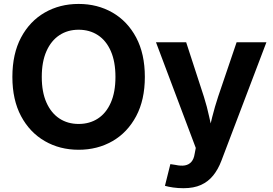

<svg xmlns="http://www.w3.org/2000/svg" viewBox="-20 -758 1400 985"><path d="M383.3 10.3Q286.6 10.3 209.7 -34.2Q132.8 -78.6 88.1 -162.1Q43.5 -245.6 43.5 -363.3Q43.5 -481.9 88.1 -565.7Q132.8 -649.4 209.7 -693.6Q286.6 -737.8 383.3 -737.8Q480 -737.8 556.9 -693.6Q633.8 -649.4 678.5 -565.7Q723.1 -481.9 723.1 -363.3Q723.1 -245.6 678.5 -161.9Q633.8 -78.1 556.9 -33.9Q480 10.3 383.3 10.3ZM383.3 -122.1Q439.9 -122.1 482.4 -149.9Q524.9 -177.7 548.6 -231.7Q572.3 -285.6 572.3 -363.3Q572.3 -441.4 548.6 -495.6Q524.9 -549.8 482.4 -577.6Q439.9 -605.5 383.3 -605.5Q327.1 -605.5 284.7 -577.4Q242.2 -549.3 218.3 -495.4Q194.3 -441.4 194.3 -363.3Q194.3 -285.6 218.3 -231.9Q242.2 -178.2 284.7 -150.1Q327.1 -122.1 383.3 -122.1ZM826.2 195.3 854 84 879.9 87.9Q907.7 94.2 928.5 90.6Q949.2 86.9 961.9 72.3Q974.6 57.6 978.5 31.7L984.4 1L780.3 -541H935.1L1025.9 -262.2Q1042.5 -210 1053.5 -157.7Q1064.5 -105.5 1077.6 -48.8H1042.5Q1055.7 -105.5 1068.8 -158Q1082 -210.4 1099.1 -262.2L1193.8 -541H1346.7L1115.7 66.9Q1099.1 110.8 1073.7 142.3Q1048.3 173.8 1011.2 190.7Q974.1 207.5 921.4 207.5Q893.6 207.5 868.2 203.9Q842.8 200.2 826.2 195.3Z"/></svg>

Font: Inter 17pt
Style: Bold
Weight: 700
Version: Version 4.001;git-66647c0bb